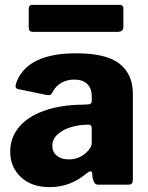

<svg xmlns="http://www.w3.org/2000/svg" viewBox="-20 -759 608 789"><path d="M184 10Q110 10 66 -31Q22 -72 22 -136Q22 -193 58 -236.5Q94 -280 161.5 -304Q229 -328 321 -329L341 -330Q357 -330 357 -344V-363Q357 -396 338.5 -414Q320 -432 285 -432Q257 -432 233.5 -419.5Q210 -407 195 -379Q192 -373 189 -370.5Q186 -368 180 -368Q174 -368 170 -369L54 -393Q44 -395 44 -405Q44 -411 48 -422Q94 -540 293 -540Q418 -540 472 -496.5Q526 -453 526 -374V-25Q526 -10 522 -5Q518 0 505 0H384Q373 0 368 -8Q363 -16 360 -31L359 -46Q358 -55 352 -55Q346 -55 335 -46Q269 10 184 10ZM342 -247 326 -246Q299 -245 268.5 -235.5Q238 -226 216.5 -206.5Q195 -187 195 -160Q195 -134 213.5 -119Q232 -104 263 -104Q300 -104 329 -127Q357 -151 357 -171V-230Q357 -239 353.5 -243Q350 -247 342 -247ZM487 -650Q487 -638 481 -633Q475 -628 461 -628H118Q106 -628 102 -632.5Q98 -637 98 -648V-721Q98 -739 112 -739H473Q487 -739 487 -723Z"/></svg>

Font: Libre Franklin ExtraBold
Style: Regular
Weight: 800
Designer: Pablo Impallari, Rodrigo Fuenzalida
Foundry: Impallari Type
Version: Version 1.002; ttfautohint (v1.5)